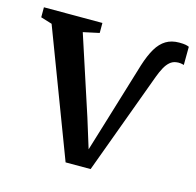

<svg xmlns="http://www.w3.org/2000/svg" viewBox="-92 -629 737 723"><g transform="rotate(15 277.0 -268.0)"><path d="M224 5.5 38 -485 -6 -498.5V-537.5H222V-498.5L159.5 -485L259.5 -179L295 -64.5L331.5 -184L403.5 -421Q416.5 -462 432.2 -488.5Q448 -515 469.5 -528Q491 -541 521 -541Q537.5 -541 546 -539.2Q554.5 -537.5 559.5 -535L559 -464Q553 -466 545 -467Q537 -468 528 -466.5Q514.5 -464.5 504 -455.2Q493.5 -446 485 -430.5Q476.5 -415 468.5 -393.5L321.5 5.5Z"/></g></svg>

Font: Merriweather 60pt Medium
Style: Regular
Weight: 500
Version: Version 2.100